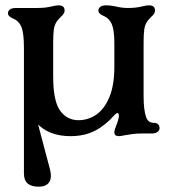

<svg xmlns="http://www.w3.org/2000/svg" viewBox="-20 -502 640 722"><path d="M70 150V-283L89 -163L168 135Q176 166 165 183Q154 200 125 200Q98 200 84 188Q70 176 70 150ZM70 -214V-322Q70 -379 60 -402Q50 -424 30 -432Q10 -440 10 -452Q10 -461 17.5 -466.5Q25 -472 40 -472H121Q151 -472 175 -478Q191 -482 200 -482Q223 -482 223 -462Q223 -456 219 -450Q215 -444 209 -439Q199 -429 194 -422Q185 -409 182.5 -391.5Q180 -374 180 -342V-214Q180 -122 206 -86Q232 -50 275 -50Q311 -50 341.5 -70.5Q372 -91 391 -136Q410 -181 410 -251V-342Q410 -389 400 -412Q390 -434 370 -442Q350 -450 350 -462Q350 -471 357.5 -476.5Q365 -482 380 -482Q394 -482 414 -478Q438 -472 461 -472Q491 -472 515 -478Q531 -482 540 -482Q563 -482 563 -462Q563 -456 559 -450Q555 -444 549 -439Q539 -429 534 -422Q525 -409 522.5 -391.5Q520 -374 520 -342V-140Q520 -87 530 -60Q534 -50 541 -45Q548 -40 560 -40Q569 -40 574.5 -34.5Q580 -29 580 -20Q580 -12 572.5 -6Q565 0 550 0H512Q494 0 479 2Q464 4 453 6Q433 10 427 10Q410 10 410 -5Q410 -14 421 -40Q427 -58 427 -66Q427 -77 421 -77Q418 -77 411 -70Q377 -31 337.5 -10.5Q298 10 245 10Q162 10 116 -41Q70 -92 70 -214Z"/></svg>

Font: Raigarh
Style: Regular
Weight: 400
Designer: jaikishan Patel
Foundry: MagicType
Version: Version 1.000;FEAKit 1.0